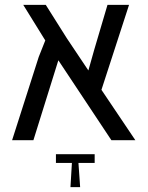

<svg xmlns="http://www.w3.org/2000/svg" viewBox="-20 -579 613 793"><path d="M539 0H440L221 -330L118 0H30L140 -344L167 -412L76 -559H169L256 -421L345 -288L369 -373L424 -559H513L399 -208ZM371 58V94H304L311 194H271L277 94H211V58Z"/></svg>

Font: Assistant Medium
Style: Regular
Weight: 500
Designer: Hebrew By Ben Nathan, Latin by Paul Hunt
Version: Version 3.000